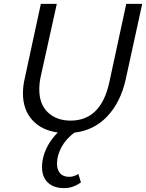

<svg xmlns="http://www.w3.org/2000/svg" viewBox="-20 -678 751 987"><path d="M711 -658 626 -269Q600 -153 532 -80.5Q464 -8 362 4Q318 37 295.5 79.5Q273 122 273 163Q273 195 289 213Q305 231 336 231Q360 231 383 216L396 260Q374 275 353.5 282Q333 289 309 289Q256 289 226 260.5Q196 232 196 181Q196 164 199 146Q213 68 277 3Q194 -8 146 -61Q98 -114 98 -198Q98 -231 105 -265L190 -658H272L189 -283Q182 -251 182 -218Q182 -142 226.5 -100Q271 -58 343 -58Q499 -58 542 -255L629 -658Z"/></svg>

Font: Ysabeau Medium
Style: Italic
Weight: 500
Italic angle: -12°
Designer: Christian Thalmann (Catharsis Fonts)
Version: Version 0.003